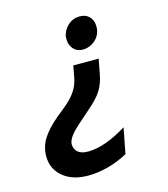

<svg xmlns="http://www.w3.org/2000/svg" viewBox="-114 -849 831 951"><g transform="rotate(-15 301.0 -373.5)"><path d="M357.4 -596.7C381.8 -596.7 404.3 -606.4 421.4 -622.1C438 -637.2 450.7 -659.2 450.7 -689.9C450.7 -700.2 449.2 -709 446.3 -717.3C436 -746.1 412.6 -759.8 382.3 -759.8C360.4 -759.8 341.8 -752.4 327.1 -740.7C312.5 -729 303.2 -713.9 298.3 -703.6C294.4 -695.8 291 -685.1 291 -678.7V-664.1C291 -646 298.3 -628.9 308.6 -617.2C319.3 -605 334.5 -596.7 357.4 -596.7ZM221.7 13.2C254.4 13.2 289.6 8.3 324.2 -1C358.9 -10.3 393.1 -23.9 425.8 -42L451.2 -172.9C412.1 -148.4 376.5 -131.3 344.7 -120.1C313 -108.9 282.2 -102.1 252.4 -102.1C227.5 -102.1 211.4 -106.9 199.2 -117.2C187 -127.4 181.2 -143.6 181.2 -156.7C181.2 -183.6 205.6 -213.4 249.5 -251.5L256.8 -257.8L308.1 -303.2C336.4 -328.1 358.9 -349.6 376 -377C390.1 -399.4 399.4 -424.3 405.8 -458L419.9 -533.2H290L278.8 -473.1C270 -426.8 247.1 -391.1 204.1 -353.5L200.2 -350.1L148.9 -308.1C112.8 -278.3 84 -246.6 67.9 -219.7C51.8 -192.9 43.9 -163.6 43.9 -132.8C43.9 -89.4 60.1 -54.2 92.3 -27.3C124.5 -0.5 167 13.2 221.7 13.2Z"/></g></svg>

Font: Hack
Style: Bold Oblique
Weight: 700
Italic angle: -12°
Monospace: yes
Designer: Christopher Simpkins
Foundry: Christopher Simpkins
Version: Version 2.010